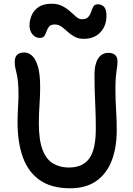

<svg xmlns="http://www.w3.org/2000/svg" viewBox="-20 -995 713 1028"><path d="M355 13Q255 13 193 -30.5Q131 -74 102.5 -153Q74 -232 74 -339Q74 -380 76.5 -420Q79 -460 79 -488Q79 -531 76 -558Q73 -585 69 -601.5Q65 -618 62 -632Q59 -646 59 -664Q59 -714 110 -714Q133 -714 152 -696.5Q171 -679 183 -639Q195 -599 195 -528Q195 -487 191.5 -434Q188 -381 188 -336Q188 -245 208 -193Q228 -141 264.5 -119.5Q301 -98 348 -98Q423 -98 458 -146.5Q493 -195 493 -305Q493 -364 491 -409Q489 -454 487.5 -498.5Q486 -543 486 -599Q486 -650 505 -681Q524 -712 561 -712Q583 -712 596 -701Q609 -690 609 -666Q609 -648 606 -630Q603 -612 600.5 -585Q598 -558 598 -515Q598 -461 601.5 -408.5Q605 -356 605 -298Q605 -206 578.5 -136Q552 -66 496.5 -26.5Q441 13 355 13ZM193 -792Q169 -792 153.5 -811.5Q138 -831 138 -859Q138 -886 149.5 -913Q161 -940 187 -957.5Q213 -975 256 -975Q290 -975 314 -962.5Q338 -950 356 -933.5Q374 -917 388.5 -904.5Q403 -892 419 -892Q442 -892 452.5 -904Q463 -916 468 -932Q473 -948 480 -960Q487 -972 504 -972Q525 -972 537.5 -958Q550 -944 550 -911Q550 -856 517 -821.5Q484 -787 428 -787Q400 -787 379 -798.5Q358 -810 341.5 -825.5Q325 -841 309 -852.5Q293 -864 274 -864Q252 -864 243 -853Q234 -842 229.5 -828Q225 -814 218 -803Q211 -792 193 -792Z"/></svg>

Font: Shantell Sans Normal
Style: Regular
Weight: 500
Designer: Stephen Nixon, Anya Danilova, Shantell Martin
Foundry: Arrow Type
Version: Version 1.009;[a7da0bfa3]